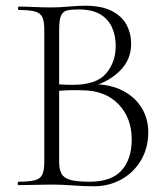

<svg xmlns="http://www.w3.org/2000/svg" viewBox="-20 -648 589 672"><path d="M298 -344 309 -353Q366 -353 409 -331Q452 -309 475.5 -271Q499 -233 499 -185Q499 -131 474 -88Q449 -45 405.5 -20.5Q362 4 308 4Q275 4 235 1Q195 -2 160 -2Q128 -2 98 -1Q68 0 44 0Q42 0 42 -6Q42 -12 44 -12Q82 -12 101.5 -17Q121 -22 128 -37Q135 -52 135 -81V-544Q135 -573 128.5 -587.5Q122 -602 103 -607.5Q84 -613 46 -613Q43 -613 43 -619Q43 -625 46 -625Q69 -625 98.5 -623.5Q128 -622 160 -622Q186 -622 220.5 -625Q255 -628 277 -628Q336 -628 371.5 -609.5Q407 -591 423 -561Q439 -531 439 -495Q439 -438 398.5 -399Q358 -360 298 -344ZM254 -615Q230 -615 215 -611.5Q200 -608 193.5 -593Q187 -578 187 -542V-346L157 -354Q189 -352 210 -351.5Q231 -351 234 -351Q317 -351 351 -390.5Q385 -430 385 -488Q385 -522 372.5 -551Q360 -580 331.5 -597.5Q303 -615 254 -615ZM294 -12Q370 -12 405.5 -51.5Q441 -91 441 -160Q441 -235 395 -283Q349 -331 269 -332Q241 -333 214 -332Q187 -331 160 -327L187 -338V-81Q187 -56 195 -40.5Q203 -25 226 -18.5Q249 -12 294 -12ZM157 -354Z"/></svg>

Font: Cormorant Light Light
Style: Regular
Weight: 300
Version: Version 4.000